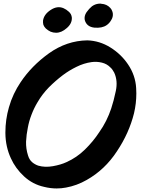

<svg xmlns="http://www.w3.org/2000/svg" viewBox="-20 -1016 790 1061"><path d="M603.5 -941.4Q602.5 -950.2 598.6 -958Q595.7 -965.8 588.9 -972.7Q570.3 -993.2 540 -995.1Q537.1 -996.1 534.2 -996.1Q508.8 -996.1 488.3 -981.4Q472.7 -968.8 458 -948.2Q444.3 -927.7 448.2 -906.2Q458 -868.2 501 -863.3Q543.9 -859.4 569.3 -877Q585 -887.7 594.7 -905.3Q605.5 -921.9 603.5 -941.4ZM377 -918.9Q375 -938.5 360.4 -951.2Q346.7 -963.9 331.1 -970.7Q296.9 -985.4 259.8 -960.9Q222.7 -936.5 217.8 -902.3Q216.8 -890.6 219.7 -878.9Q223.6 -868.2 233.4 -858.4Q245.1 -847.7 259.8 -840.8Q274.4 -835 290 -835Q320.3 -835 349.6 -861.3Q378.9 -886.7 377 -918.9ZM611.3 -614.3Q631.8 -569.3 620.1 -513.7Q608.4 -458 594.7 -417Q583 -381.8 566.4 -348.6Q549.8 -315.4 528.3 -285.2Q495.1 -234.4 449.2 -189.5Q404.3 -145.5 347.7 -120.1Q316.4 -105.5 272.5 -97.7Q228.5 -89.8 191.4 -100.6Q171.9 -107.4 157.2 -120.1Q141.6 -133.8 134.8 -157.2Q123 -193.4 124 -233.4Q126 -273.4 133.8 -310.5Q140.6 -347.7 154.3 -382.8Q168 -418.9 187.5 -451.2Q212.9 -495.1 250 -533.2Q287.1 -570.3 327.1 -600.6Q362.3 -627 402.3 -646.5Q443.4 -667 486.3 -672.9Q514.6 -676.8 543 -669.9Q571.3 -663.1 590.8 -642.6Q597.7 -636.7 602.5 -628.9Q607.4 -622.1 611.3 -614.3ZM687.5 -660.2Q649.4 -716.8 589.8 -753.9Q530.3 -791 461.9 -793Q348.6 -791 251 -721.7Q154.3 -652.3 93.8 -561.5Q73.2 -531.2 56.6 -496.1Q40 -460.9 29.3 -422.9Q9.8 -355.5 9.8 -284.2Q9.8 -281.2 9.8 -279.3Q10.7 -205.1 40 -141.6Q65.4 -85 113.3 -41Q161.1 2.9 223.6 16.6Q258.8 25.4 293 25.4Q319.3 25.4 344.7 20.5Q404.3 9.8 459 -21.5Q559.6 -78.1 626 -179.7Q693.4 -280.3 720.7 -390.6Q733.4 -444.3 733.4 -500Q733.4 -514.6 732.4 -529.3Q728.5 -599.6 687.5 -660.2Z"/></svg>

Font: TroubleSide
Style: Comic
Weight: 400
Designer: Koroletov
Version: 1_5